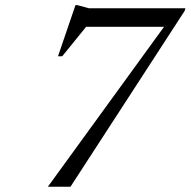

<svg xmlns="http://www.w3.org/2000/svg" viewBox="-20 -710 725 730"><path d="M280 -608 315.5 -618 216.5 -496H200.5L267 -690.5H274L318.5 -678.5H685L682 -668.5L248 0H162L610.5 -617.5L615.5 -608Z"/></svg>

Font: Newsreader 28pt
Style: Italic
Weight: 400
Italic angle: -17°
Version: Version 1.003